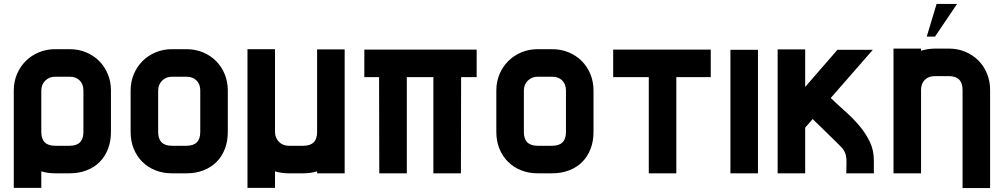

<svg xmlns="http://www.w3.org/2000/svg" viewBox="-20 -881 5103 976"><path d="M190 74H50V-421Q50 -465 66 -503.5Q82 -542 110.5 -570.5Q139 -599 177.5 -615Q216 -631 260 -631H334Q379 -631 417.5 -615Q456 -599 484 -571Q512 -543 528 -504.5Q544 -466 544 -421V-210Q544 -163 529 -124Q514 -85 486.5 -57.5Q459 -30 420 -15Q381 0 334 0H260Q223 0 190 -10ZM404 -210V-421Q404 -453 385 -472Q366 -491 334 -491H260Q230 -491 210 -471Q190 -451 190 -421V-210Q190 -140 260 -140H334Q404 -140 404 -210Z M1138 -210Q1138 -163 1123 -124Q1108 -85 1080.5 -57.5Q1053 -30 1014 -15Q975 0 928 0H854Q808 0 769.5 -15.5Q731 -31 703 -59Q675 -87 659.5 -125.5Q644 -164 644 -210V-421Q644 -465 660 -503.5Q676 -542 704.5 -570.5Q733 -599 771.5 -615Q810 -631 854 -631H928Q973 -631 1011.5 -615Q1050 -599 1078 -571Q1106 -543 1122 -504.5Q1138 -466 1138 -421ZM998 -210V-421Q998 -453 979 -472Q960 -491 928 -491H854Q824 -491 804 -471Q784 -451 784 -421V-210Q784 -140 854 -140H928Q998 -140 998 -210Z M1732 -630V0H1592V-10Q1559 0 1522 0H1448Q1411 0 1378 -10V74H1238V-631H1378V-210Q1378 -180 1398 -160Q1418 -140 1448 -140H1522Q1592 -140 1592 -210V-630Z M2403 -629V-489H2324L2323 0H2183V-489H2048V0H1908L1907 -489H1832V-629H2403Z M2997 -210Q2997 -163 2982 -124Q2967 -85 2939.5 -57.5Q2912 -30 2873 -15Q2834 0 2787 0H2713Q2667 0 2628.5 -15.5Q2590 -31 2562 -59Q2534 -87 2518.5 -125.5Q2503 -164 2503 -210V-421Q2503 -465 2519 -503.5Q2535 -542 2563.5 -570.5Q2592 -599 2630.5 -615Q2669 -631 2713 -631H2787Q2832 -631 2870.5 -615Q2909 -599 2937 -571Q2965 -543 2981 -504.5Q2997 -466 2997 -421ZM2857 -210V-421Q2857 -453 2838 -472Q2819 -491 2787 -491H2713Q2683 -491 2663 -471Q2643 -451 2643 -421V-210Q2643 -140 2713 -140H2787Q2857 -140 2857 -210Z M3593 -489H3418V0H3278V-489H3097V-629H3593V-489Z M3833 0H3693V-628H3833V0Z M4417 -628 4203 -383Q4237 -350 4275.5 -316Q4314 -282 4346.5 -244Q4379 -206 4400.5 -162.5Q4422 -119 4422 -67V0H4282Q4282 -15 4282.5 -30Q4283 -45 4283 -59Q4283 -78 4280 -91Q4277 -104 4270.5 -115Q4264 -126 4254 -136Q4244 -146 4231 -159L4111 -276L4073 -232V0H3933V-630H4073V-439L4237 -628Z M5013 75H4873V-424Q4873 -494 4803 -494H4732Q4700 -494 4681 -475Q4662 -456 4662 -424V0H4522V-634H4662V-623Q4698 -634 4732 -634H4803Q4848 -634 4886.5 -618Q4925 -602 4953 -574Q4981 -546 4997 -507.5Q5013 -469 5013 -424ZM4741 -861H4845L4733 -695H4691Z"/></svg>

Font: CAT North
Style: Regular
Weight: 400
Designer: Peter Wiegel
Foundry: Peter Wiegel
Version: Version 1.000